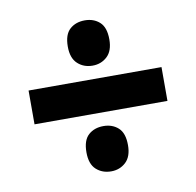

<svg xmlns="http://www.w3.org/2000/svg" viewBox="-65 -682 674 660"><g transform="rotate(-10 272.0 -352.5)"><path d="M272 -458Q241 -458 220 -477.5Q199 -497 199 -537Q199 -579 219.5 -597.5Q240 -616 272 -616Q303 -616 323.5 -597.5Q344 -579 344 -537Q344 -497 323 -477.5Q302 -458 272 -458ZM40 -294V-412H504V-294ZM272 -89Q241 -89 220 -108Q199 -127 199 -168Q199 -210 219.5 -228.5Q240 -247 272 -247Q303 -247 323.5 -228.5Q344 -210 344 -168Q344 -128 323 -108.5Q302 -89 272 -89Z"/></g></svg>

Font: Noto Sans SemiCondensed ExtraBold
Style: Regular
Weight: 800
Width: 4
Designer: Monotype Design Team
Foundry: Monotype Imaging Inc.
Version: Version 2.013; ttfautohint (v1.8.4.7-5d5b)